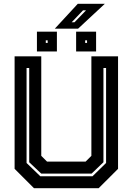

<svg xmlns="http://www.w3.org/2000/svg" viewBox="-20 -999 704 1019"><path d="M160.5 0 57.5 -103V-700H199V-172L229.5 -141.5H434.5L465 -172V-700H606.5V-103L503.5 0ZM194 -63.5H471L543 -134V-638H529V-138L466 -77.5H199L135 -138V-638H121V-134ZM384 -726V-831H490V-726ZM176 -726V-831H282V-726ZM223 -771H233V-785H223ZM432 -771H442V-785H432ZM271 -847 393 -979H536.5L394.5 -847ZM360.5 -881H375.5L436.5 -944H420.5Z"/></svg>

Font: Tourney
Style: Bold
Weight: 700
Designer: Tyler Finck
Foundry: Etcetera Type Co
Version: Version 1.015